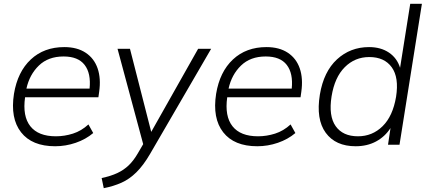

<svg xmlns="http://www.w3.org/2000/svg" viewBox="-20 -756 2230 1003"><path d="M268 8Q147 8 90 -65Q33 -138 53 -266Q72 -381 141 -445.5Q210 -510 316 -510Q383 -510 427.5 -480.5Q472 -451 490 -398.5Q508 -346 498 -276L494 -248H111Q97 -149 138.5 -96.5Q180 -44 272 -44Q317 -44 361 -58Q405 -72 442 -106L467 -61Q428 -28 375.5 -10Q323 8 268 8ZM312 -461Q232 -461 183 -413.5Q134 -366 118 -293H448Q456 -373 422 -417Q388 -461 312 -461Z M522 227 511 174Q559 164 593 148Q627 132 652.5 107.5Q678 83 700 45L728 -3L594 -501H659L770 -67L1015 -501H1083L764 48Q729 108 692.5 144Q656 180 614.5 198.5Q573 217 522 227Z M1324 8Q1203 8 1146 -65Q1089 -138 1109 -266Q1128 -381 1197 -445.5Q1266 -510 1372 -510Q1439 -510 1483.5 -480.5Q1528 -451 1546 -398.5Q1564 -346 1554 -276L1550 -248H1167Q1153 -149 1194.5 -96.5Q1236 -44 1328 -44Q1373 -44 1417 -58Q1461 -72 1498 -106L1523 -61Q1484 -28 1431.5 -10Q1379 8 1324 8ZM1368 -461Q1288 -461 1239 -413.5Q1190 -366 1174 -293H1504Q1512 -373 1478 -417Q1444 -461 1368 -461Z M1838 8Q1733 8 1681.5 -62.5Q1630 -133 1651 -262Q1671 -382 1740.5 -446Q1810 -510 1908 -510Q1969 -510 2011.5 -481.5Q2054 -453 2070 -402L2123 -736H2184L2067 0H2007L2020 -87Q1991 -42 1944.5 -17Q1898 8 1838 8ZM1850 -44Q1925 -44 1978.5 -96.5Q2032 -149 2049 -250Q2065 -351 2026.5 -404.5Q1988 -458 1909 -458Q1834 -458 1781 -405Q1728 -352 1712 -252Q1696 -150 1733.5 -97Q1771 -44 1850 -44Z"/></svg>

Font: Mulish Light
Style: Italic
Weight: 300
Italic angle: -9°
Designer: Vernon Adams
Foundry: Vernon Adams
Version: Version 3.603; ttfautohint (v1.8.3)